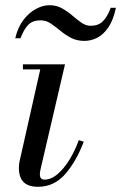

<svg xmlns="http://www.w3.org/2000/svg" viewBox="-20 -707 465 737"><path d="M126 10Q89 10 70.8 -7.8Q52.5 -25.5 52.5 -63Q52.5 -67 53 -73.8Q53.5 -80.5 54.5 -85L134.5 -440.5H68V-460H229.5L135 -54.5Q134 -50 133.5 -45.2Q133 -40.5 133 -36.5Q133 -28.5 137.2 -23Q141.5 -17.5 151 -17.5Q176 -17.5 200.8 -38.5Q225.5 -59.5 246.8 -94.2Q268 -129 282.5 -169L301.5 -163Q273 -88 230.5 -39Q188 10 126 10ZM304.5 -550Q274.5 -550 252 -562Q229.5 -574 211 -589.5Q192.5 -605 174.5 -617Q156.5 -629 135 -629Q106.5 -629 89.5 -612.8Q72.5 -596.5 58.5 -560H38.5Q48.5 -602.5 70.2 -630.8Q92 -659 118.5 -673Q145 -687 169.5 -687Q197 -687 218.2 -675Q239.5 -663 257.5 -647.5Q275.5 -632 292.5 -620Q309.5 -608 328.5 -608Q357 -608 374.5 -625Q392 -642 405 -677H425Q415 -630 396 -602Q377 -574 353 -562Q329 -550 304.5 -550Z"/></svg>

Font: Bodoni Moda
Style: Italic
Weight: 400
Italic angle: -13°
Designer: Owen Earl
Foundry: indestructible type
Version: Version 2.005